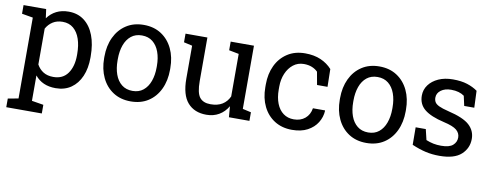

<svg xmlns="http://www.w3.org/2000/svg" viewBox="-62 -846 3466 1356"><g transform="rotate(10 1671.0 -167.5)"><path d="M21.5 203.1V141.1L96.2 127.4V-452.6L16.6 -466.3V-528.3H178.7L187.5 -463.9Q213.9 -500 251.7 -519Q289.6 -538.1 339.4 -538.1Q404.8 -538.1 451.2 -502.7Q497.6 -467.3 522 -403.6Q546.4 -339.8 546.4 -254.4V-244.1Q546.4 -168 521.7 -110.8Q497.1 -53.7 451.2 -21.7Q405.3 10.3 340.8 10.3Q292 10.3 255.1 -6.1Q218.3 -22.5 192.4 -54.7V127.4L276.4 141.1V203.1ZM311 -64.9Q379.4 -64.9 414.6 -114.7Q449.7 -164.6 449.7 -244.1V-254.4Q449.7 -314.9 434.1 -361.1Q418.5 -407.2 387.5 -433.6Q356.4 -460 310.1 -460Q269 -460 239.7 -441.4Q210.4 -422.9 192.4 -390.6V-133.3Q210.4 -100.6 239.5 -82.8Q268.6 -64.9 311 -64.9Z M878.9 10.3Q805.7 10.3 752.7 -24.2Q699.7 -58.6 670.9 -119.4Q642.1 -180.2 642.1 -258.3V-269Q642.1 -347.2 670.9 -408Q699.7 -468.8 752.7 -503.4Q805.7 -538.1 877.9 -538.1Q951.2 -538.1 1004.2 -503.4Q1057.1 -468.8 1085.9 -408.2Q1114.7 -347.7 1114.7 -269V-258.3Q1114.7 -179.7 1085.9 -118.9Q1057.1 -58.1 1004.4 -23.9Q951.7 10.3 878.9 10.3ZM878.9 -64.9Q924.8 -64.9 955.8 -90.1Q986.8 -115.2 1002.7 -158.9Q1018.6 -202.6 1018.6 -258.3V-269Q1018.6 -324.7 1002.7 -368.4Q986.8 -412.1 955.6 -437.3Q924.3 -462.4 877.9 -462.4Q832 -462.4 800.8 -437.3Q769.5 -412.1 753.9 -368.4Q738.3 -324.7 738.3 -269V-258.3Q738.3 -202.6 753.9 -158.9Q769.5 -115.2 801 -90.1Q832.5 -64.9 878.9 -64.9Z M1421.4 10.3Q1335.4 10.3 1287.1 -44.9Q1238.8 -100.1 1238.8 -216.8V-452.6L1178.2 -466.3V-528.3H1238.8H1335V-215.8Q1335 -131.3 1359.9 -99.6Q1384.8 -67.9 1437.5 -67.9Q1488.8 -67.9 1522.2 -88.6Q1555.7 -109.4 1572.8 -147.5V-452.6L1502 -466.3V-528.3H1572.8H1668.9V-75.2L1729.5 -61.5V0H1582.5L1576.2 -78.1Q1551.3 -35.6 1512 -12.7Q1472.7 10.3 1421.4 10.3Z M2035.6 10.3Q1963.9 10.3 1910.6 -23.2Q1857.4 -56.6 1828.1 -116.2Q1798.8 -175.8 1798.8 -253.9V-274.4Q1798.8 -349.6 1827.1 -409.2Q1855.5 -468.8 1908.7 -503.4Q1961.9 -538.1 2035.6 -538.1Q2099.6 -538.1 2147.7 -517.1Q2195.8 -496.1 2228.5 -459.5L2231 -332.5H2155.8L2139.2 -424.8Q2122.6 -441.9 2097.7 -452.1Q2072.8 -462.4 2039.1 -462.4Q1996.1 -462.4 1963.6 -437Q1931.2 -411.6 1913.1 -369.1Q1895 -326.7 1895 -274.4V-253.9Q1895 -196.3 1911.9 -153.8Q1928.7 -111.3 1960.2 -88.1Q1991.7 -64.9 2035.2 -64.9Q2084 -64.9 2116.2 -91.8Q2148.4 -118.7 2155.8 -165.5H2242.2L2243.2 -162.6Q2240.7 -117.2 2216.3 -77.6Q2191.9 -38.1 2146.7 -13.9Q2101.6 10.3 2035.6 10.3Z M2568.8 10.3Q2495.6 10.3 2442.6 -24.2Q2389.6 -58.6 2360.8 -119.4Q2332 -180.2 2332 -258.3V-269Q2332 -347.2 2360.8 -408Q2389.6 -468.8 2442.6 -503.4Q2495.6 -538.1 2567.9 -538.1Q2641.1 -538.1 2694.1 -503.4Q2747.1 -468.8 2775.9 -408.2Q2804.7 -347.7 2804.7 -269V-258.3Q2804.7 -179.7 2775.9 -118.9Q2747.1 -58.1 2694.3 -23.9Q2641.6 10.3 2568.8 10.3ZM2568.8 -64.9Q2614.7 -64.9 2645.8 -90.1Q2676.8 -115.2 2692.6 -158.9Q2708.5 -202.6 2708.5 -258.3V-269Q2708.5 -324.7 2692.6 -368.4Q2676.8 -412.1 2645.5 -437.3Q2614.3 -462.4 2567.9 -462.4Q2522 -462.4 2490.7 -437.3Q2459.5 -412.1 2443.8 -368.4Q2428.2 -324.7 2428.2 -269V-258.3Q2428.2 -202.6 2443.8 -158.9Q2459.5 -115.2 2491 -90.1Q2522.5 -64.9 2568.8 -64.9Z M3092.8 10.3Q3039.6 10.3 2993.2 -0.5Q2946.8 -11.2 2894.5 -33.7L2893.6 -159.2H2966.3L2984.4 -83.5Q3011.7 -72.3 3037.4 -67.1Q3063 -62 3092.8 -62Q3151.4 -62 3176.8 -84.5Q3202.1 -106.9 3202.1 -140.1Q3202.1 -171.4 3176.5 -193.1Q3150.9 -214.8 3083.5 -230Q2987.8 -252 2942.6 -288.8Q2897.5 -325.7 2897.5 -387.2Q2897.5 -430.2 2922.4 -464.1Q2947.3 -498 2991.7 -518.1Q3036.1 -538.1 3095.2 -538.1Q3155.3 -538.1 3198 -524.4Q3240.7 -510.7 3272.5 -487.8L3277.3 -367.2H3205.1L3189.5 -437.5Q3172.4 -450.2 3148.9 -457Q3125.5 -463.9 3095.2 -463.9Q3050.3 -463.9 3022.2 -442.9Q2994.1 -421.9 2994.1 -390.1Q2994.1 -371.6 3002.2 -357.9Q3010.3 -344.2 3033.2 -333.3Q3056.2 -322.3 3100.6 -311.5Q3210.9 -285.6 3254.6 -245.6Q3298.3 -205.6 3298.3 -147Q3298.3 -80.1 3248.8 -34.9Q3199.2 10.3 3092.8 10.3Z"/></g></svg>

Font: Roboto Slab LO
Style: Regular
Weight: 400
Designer: Google
Version: Version 2.000